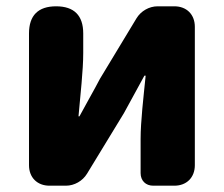

<svg xmlns="http://www.w3.org/2000/svg" viewBox="-20 -589 710 609"><path d="M598 -284V-504C598 -543 572 -569 533 -569H480C453 -569 427 -554 413 -531L297 -339C280 -306 250 -254 232 -220H229C235 -289 244 -365 244 -421V-483C244 -540 215 -569 158 -569C101 -569 72 -540 72 -483V-65C72 -26 98 0 137 0H189C216 0 242 -15 256 -38L373 -230C391 -262 419 -315 438 -349H442C435 -279 426 -204 426 -148V-40C426 -16 442 0 466 0H512H533C572 0 598 -26 598 -65Z"/></svg>

Font: GenSenRounded2 TW H
Style: Regular
Weight: 900
Version: Version 2.100;PS 2.1;hotconv 16.6.51;makeotf.lib2.5.65220 DE